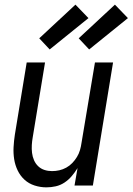

<svg xmlns="http://www.w3.org/2000/svg" viewBox="-20 -799 571 827"><path d="M180 8Q154 8 129 0Q104 -8 85.5 -25Q67 -42 56 -65Q45 -88 41 -113.5Q37 -139 38.5 -166Q40 -193 44 -219L95 -530H174L121 -208Q118 -191 117 -174Q116 -157 118 -140.5Q120 -124 126.5 -109Q133 -94 144.5 -83Q156 -72 171.5 -67Q187 -62 204 -62Q220 -62 235.5 -65.5Q251 -69 265.5 -77Q280 -85 291.5 -97Q303 -109 311.5 -123Q320 -137 324.5 -152.5Q329 -168 331 -183L389 -530H467L380 0H301L314 -75Q303 -57 289 -40.5Q275 -24 257.5 -12.5Q240 -1 220 3.5Q200 8 180 8ZM364 -586 319 -634 475 -779 531 -721ZM194 -586 149 -634 305 -779 361 -721Z"/></svg>

Font: Iosevka Curly Oblique
Style: Regular
Weight: 400
Italic angle: -9°
Monospace: yes
Designer: Belleve Invis
Foundry: Belleve Invis
Version: Version 11.1.0; ttfautohint (v1.8.3)